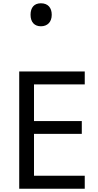

<svg xmlns="http://www.w3.org/2000/svg" viewBox="-20 -1149 596 1169"><path d="M229 -989C269 -989 295 -1015 295 -1059C295 -1102 272 -1129 229 -1129C188 -1129 166 -1103 166 -1059C166 -1014 190 -989 229 -989ZM496 0V-79H187V-334H478V-412H187V-635H496V-714H97V0Z"/></svg>

Font: Noto Sans Tifinagh Agraw Imazighen
Style: Regular
Weight: 400
Designer: JamraPatel
Foundry: JamraPatel LLC
Version: Version 2.006